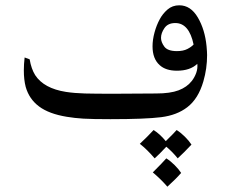

<svg xmlns="http://www.w3.org/2000/svg" viewBox="-20 -444 862 725"><path d="M760 -269Q762 -247 762 -236Q762 -185 748 -137Q729 -71 687 -39Q648 -9 588.5 -1.5Q529 6 397 6Q328 6 295 4Q262 2 232 -3Q165 -14 127.5 -42Q90 -70 77 -116Q70 -143 70 -178Q70 -202 73 -227L92 -220Q98 -184 113 -160Q146 -110 229 -97Q262 -92 301 -91Q340 -90 407 -90L569 -91Q623 -91 654.5 -103Q686 -115 704 -138Q715 -152 721 -169Q727 -186 725 -203Q698 -177 648 -177Q606 -177 583 -198Q556 -222 556 -269Q556 -294 563.5 -321.5Q571 -349 583 -371Q594 -392 612.5 -408Q631 -424 657 -424Q700 -424 727 -378Q754 -332 760 -269ZM642 -357Q614 -357 601 -338Q588 -319 588 -301Q588 -285 600.5 -268Q613 -251 648 -251Q672 -251 687.5 -259Q703 -267 711 -276Q694 -357 642 -357ZM651 154Q632 130 608 110L583 136L564 154Q536 121 508 99Q536 73 560 47Q584 62 606 89Q606 89 633 62L647 47Q663 57 678.5 72.5Q694 88 703 102Q675 132 651 154ZM612 261Q588 233 557 207Q595 169 608 154Q624 164 639.5 179.5Q655 195 664 209Q645 231 612 261Z"/></svg>

Font: Mirza
Style: Regular
Weight: 400
Designer: Arabic design by Kourosh Beigpour, Latin design by Eduardo Tunni, engineering by Lasse Fister
Version: Version 1.0010g